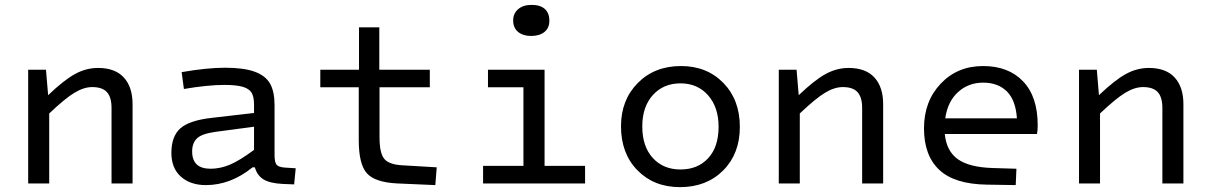

<svg xmlns="http://www.w3.org/2000/svg" viewBox="-20 -750 4950 785"><path d="M168 -464.8 176.8 -360.8Q241.7 -422.9 286.9 -447.5Q332 -472.2 380.9 -472.2Q450.7 -472.2 486.3 -433.1Q522 -394 522 -324.2V0H436V-309.1Q436 -352.5 417.2 -373.3Q398.4 -394 356.9 -394Q322.8 -394 284.4 -370.8Q246.1 -347.7 181.2 -286.1V0H95.2V-464.8Z M1102.5 -117.2Q1102.5 -87.4 1110.4 -77.1Q1118.2 -66.9 1143.6 -64.9L1189 -62L1182.6 3.9L1135.7 2Q1084.5 -0.5 1058.1 -16.1Q1031.7 -31.7 1022 -65.9H1012.7Q922.9 6.8 821.8 6.8Q758.3 6.8 719.5 -27.8Q680.7 -62.5 680.7 -125Q680.7 -192.4 717.3 -225.1Q753.9 -257.8 845.7 -268.1L1018.6 -288.1V-323.2Q1018.6 -354 1008.8 -370.6Q999 -387.2 972.9 -395Q946.8 -402.8 897 -402.8Q829.6 -402.8 731.9 -386.2L722.7 -455.1Q826.2 -473.1 899.9 -473.1Q977.1 -473.1 1021.5 -456.8Q1065.9 -440.4 1084.2 -408Q1102.5 -375.5 1102.5 -320.8ZM840.8 -60.1Q880.4 -60.1 919.9 -76.7Q959.5 -93.3 1018.6 -137.2V-231.9L860.8 -210.9Q804.7 -203.1 785.2 -184.1Q765.6 -165 765.6 -130.9Q765.6 -60.1 840.8 -60.1Z M1446.8 -176.8V-393.1H1289.6V-464.8H1447.8V-638.2H1530.8V-464.8H1737.3V-393.1H1531.7V-189Q1531.7 -124 1551 -100.6Q1570.3 -77.1 1624.5 -74.2L1765.6 -65.9L1759.8 6.8L1604.5 0Q1513.2 -4.4 1480 -41.5Q1446.8 -78.6 1446.8 -176.8Z M2151.4 -603Q2118.2 -603 2098.1 -619.6Q2078.1 -636.2 2078.1 -667Q2078.1 -694.8 2098.4 -712.4Q2118.7 -730 2153.3 -730Q2189 -730 2207.5 -713.4Q2226.1 -696.8 2226.1 -665Q2226.1 -635.7 2206.1 -619.4Q2186 -603 2151.4 -603ZM1955.1 -71.8H2120.1V-393.1H1975.1V-464.8H2206.5V-71.8H2372.1V0H1955.1Z M2760.3 15.1Q2653.8 15.1 2586.4 -53.5Q2519 -122.1 2519 -233.9Q2519 -341.3 2587.6 -410.6Q2656.2 -480 2764.2 -480Q2870.1 -480 2937.5 -410.9Q3004.9 -341.8 3004.9 -231Q3004.9 -121.6 2936.8 -53.2Q2868.7 15.1 2760.3 15.1ZM2762.2 -57.1Q2833 -57.1 2875.5 -103.3Q2918 -149.4 2918 -231.9Q2918 -311.5 2875 -360.4Q2832 -409.2 2762.2 -409.2Q2692.4 -409.2 2649.2 -361.3Q2606 -313.5 2606 -232.9Q2606 -151.4 2648.9 -104.2Q2691.9 -57.1 2762.2 -57.1Z M3236.8 -464.8 3245.6 -360.8Q3310.5 -422.9 3355.7 -447.5Q3400.9 -472.2 3449.7 -472.2Q3519.5 -472.2 3555.2 -433.1Q3590.8 -394 3590.8 -324.2V0H3504.9V-309.1Q3504.9 -352.5 3486.1 -373.3Q3467.3 -394 3425.8 -394Q3391.6 -394 3353.3 -370.8Q3314.9 -347.7 3250 -286.1V0H3164.1V-464.8Z M4039.6 -63 4135.7 -60.1 4132.8 6.8 4014.6 4.9Q3882.3 2.9 3820.1 -55.7Q3757.8 -114.3 3757.8 -225.1Q3757.8 -335.9 3826.2 -408Q3894.5 -480 3999.5 -480Q4103 -480 4162.8 -417.5Q4222.7 -355 4222.7 -237.8Q4222.7 -215.3 4219.7 -202.1H3842.8Q3849.6 -132.3 3896.2 -99.1Q3942.9 -65.9 4039.6 -63ZM3999.5 -412.1Q3939.5 -412.1 3897 -373.5Q3854.5 -335 3844.7 -266.1H4137.7Q4132.8 -340.3 4096.7 -376.2Q4060.5 -412.1 3999.5 -412.1Z M4464.4 -464.8 4473.1 -360.8Q4538.1 -422.9 4583.3 -447.5Q4628.4 -472.2 4677.2 -472.2Q4747.1 -472.2 4782.7 -433.1Q4818.4 -394 4818.4 -324.2V0H4732.4V-309.1Q4732.4 -352.5 4713.6 -373.3Q4694.8 -394 4653.3 -394Q4619.1 -394 4580.8 -370.8Q4542.5 -347.7 4477.5 -286.1V0H4391.6V-464.8Z"/></svg>

Font: IntelOne Mono
Style: Regular
Weight: 400
Designer: Fred Shallcrass
Foundry: Frere-Jones Type LLC
Version: Version 1.200;hotconv 1.1.0;makeotfexe 2.6.0;FJTRelease1.2